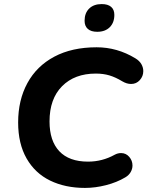

<svg xmlns="http://www.w3.org/2000/svg" viewBox="-20 -912 723 942"><path d="M69 -311Q69 -421 114.5 -504.5Q160 -588 246.5 -634Q333 -680 454 -680Q555 -680 644 -626Q664 -614 673.5 -597.5Q683 -581 683 -563Q683 -538 666 -519Q649 -500 623 -500Q602 -500 580 -513Q547 -533 517 -542Q487 -551 450 -551Q346 -551 284.5 -489Q223 -427 223 -316Q223 -221 271 -170Q319 -119 412 -119Q482 -119 543 -153Q558 -161 574 -161Q598 -161 614 -142.5Q630 -124 630 -100Q630 -83 621 -67.5Q612 -52 595 -42Q553 -17 500 -3.5Q447 10 397 10Q300 10 226 -26Q152 -62 110.5 -134.5Q69 -207 69 -311ZM395 -810Q395 -848 417.5 -870Q440 -892 479 -892Q509 -892 525 -878.5Q541 -865 541 -839Q541 -801 518.5 -778.5Q496 -756 457 -756Q427 -756 411 -770Q395 -784 395 -810Z"/></svg>

Font: SN Pro Bold
Style: Bold Italic
Weight: 700
Italic angle: -9°
Designer: Tobias Whetton
Foundry: Supernotes
Version: Version 1.003